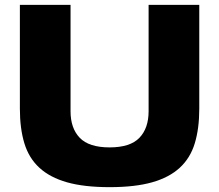

<svg xmlns="http://www.w3.org/2000/svg" viewBox="-20 -760 904 792"><path d="M432 12Q327 12 256.5 -8Q186 -28 142.5 -68Q99 -108 80.5 -169Q62 -230 62 -312V-740H271V-301Q271 -231 309 -191.5Q347 -152 432 -152Q517 -152 555 -191.5Q593 -231 593 -301V-740H802V-312Q802 -230 783.5 -169Q765 -108 721.5 -68Q678 -28 607.5 -8Q537 12 432 12Z"/></svg>

Font: Encode Sans Wide
Style: ExtraBold
Weight: 800
Designer: Pablo Impallari, Andres Torresi
Foundry: Pablo Impallari, Andres Torresi
Version: Version 1.000; ttfautohint (v1.00) -l 8 -r 50 -G 200 -x 14 -